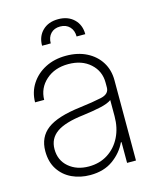

<svg xmlns="http://www.w3.org/2000/svg" viewBox="-110 -791 710 876"><g transform="rotate(-15 245.0 -352.5)"><path d="M207.5 10.3Q160.6 10.3 121.8 -7.8Q83 -25.9 59.8 -61.3Q36.6 -96.7 36.6 -147.9Q36.6 -214.4 84.7 -250.7Q132.8 -287.1 242.2 -300.3Q304.7 -308.1 344 -316.7Q383.3 -325.2 383.3 -356.4V-379.4Q383.3 -433.6 343.8 -469.2Q304.2 -504.9 240.2 -504.9Q175.8 -504.9 134.5 -468Q93.3 -431.2 92.3 -375.5H49.3Q49.8 -423.8 74.5 -461.9Q99.1 -500 141.8 -522.2Q184.6 -544.4 240.2 -544.4Q295.4 -544.4 337.2 -523.2Q378.9 -502 402.1 -464.8Q425.3 -427.7 425.3 -379.4V0H383.3V-98.1H380.4Q358.9 -52.2 315.4 -21Q272 10.3 207.5 10.3ZM211.4 -29.3Q262.7 -29.3 301.5 -54.2Q340.3 -79.1 361.8 -122.3Q383.3 -165.5 383.3 -220.7V-296.9Q366.7 -284.2 329.8 -276.1Q293 -268.1 246.6 -262.2Q158.7 -252 119.1 -223.9Q79.6 -195.8 79.6 -146Q79.6 -93.3 116.9 -61.3Q154.3 -29.3 211.4 -29.3ZM147 -616.7Q147 -660.6 174.8 -687.7Q202.6 -714.8 249 -714.8Q294.9 -714.8 323 -687.7Q351.1 -660.6 351.1 -616.7H310.1Q310.1 -645.5 293.5 -662.8Q276.9 -680.2 249 -680.2Q220.7 -680.2 204.3 -662.8Q188 -645.5 188 -616.7Z"/></g></svg>

Font: Inter Display Extra Light
Style: Regular
Weight: 200
Designer: Rasmus Andersson
Foundry: rsms
Version: Version 4.000;git-4fc901f